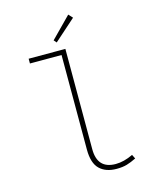

<svg xmlns="http://www.w3.org/2000/svg" viewBox="-133 -993 866 1091"><g transform="rotate(-15 300.0 -447.0)"><path d="M416 12Q352 12 316 -23Q280 -58 280 -138V-694H94V-722H310V-132Q310 -74 337 -45Q364 -16 418 -16Q442 -16 467.5 -22.5Q493 -29 520 -42L532 -18Q502 -3 476.5 4.5Q451 12 416 12ZM272 -770 258 -786 376 -906 398 -882Z"/></g></svg>

Font: Source Code Pro ExtraLight
Style: Regular
Weight: 200
Monospace: yes
Designer: Paul D. Hunt, Teo Tuominen
Foundry: Adobe
Version: Version 1.026;hotconv 1.1.0;makeotfexe 2.6.0